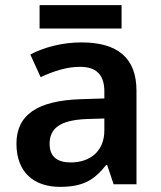

<svg xmlns="http://www.w3.org/2000/svg" viewBox="-20 -717 628 747"><path d="M453 -697H134V-606H453ZM297 -552C222 -552 151 -533 98 -505L138 -417C187 -439 237 -457 291 -457C351 -457 386 -430 386 -361V-334L292 -331C125 -325 44 -270 44 -158C44 -43 116 10 213 10C303 10 346 -16 393 -75H397L422 0H511V-364C511 -492 437 -552 297 -552ZM320 -254 386 -256V-210C386 -127 329 -85 255 -85C206 -85 173 -105 173 -157C173 -215 209 -250 320 -254Z"/></svg>

Font: Noto Sans Arabic UI SmBd
Style: Regular
Weight: 600
Designer: Monotype Design Team, Nadine Chahine and Nizar Qandah
Foundry: Monotype Imaging Inc.
Version: Version 2.010